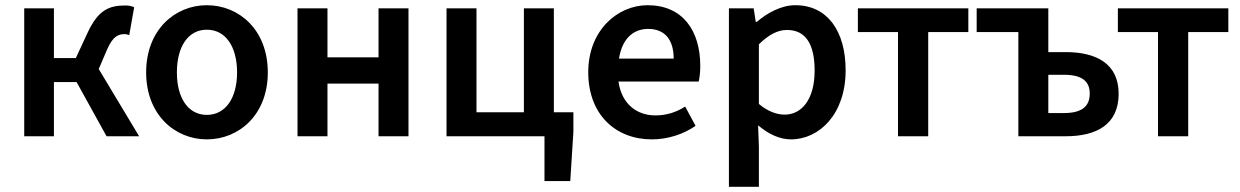

<svg xmlns="http://www.w3.org/2000/svg" viewBox="-20 -523 4761 737"><path d="M73 0H187V-208H274L389 0H514L359 -258L392 -335C414 -384 434 -392 459 -392C466 -392 470 -390 476 -388L495 -495C485 -500 473 -502 461 -502C398 -502 357 -484 317 -399L271 -300H187V-491H73Z M541 -245C541 -82 652 12 774 12C897 12 1008 -82 1008 -245C1008 -409 897 -503 774 -503C652 -503 541 -409 541 -245ZM659 -245C659 -344 702 -409 774 -409C846 -409 890 -344 890 -245C890 -147 846 -82 774 -82C702 -82 659 -147 659 -245Z M1122 -491V0H1237V-202H1433V0H1548V-491H1433V-303H1237V-491Z M2070 0V172H2169L2181 -17V-92H2106V-491H1991V-92H1809V-491H1694V0Z M2482 12C2544 12 2604 -8 2650 -40L2610 -114C2576 -92 2538 -80 2496 -80C2428 -80 2367 -120 2354 -210H2662C2666 -228 2668 -248 2668 -270C2668 -406 2600 -503 2466 -503C2350 -503 2238 -406 2238 -246C2238 -82 2344 12 2482 12ZM2356 -298C2370 -385 2420 -412 2468 -412C2534 -412 2566 -368 2566 -298Z M2778 -491V194H2893V40L2890 -42C2930 -8 2973 12 3016 12C3125 12 3226 -85 3226 -253C3226 -405 3155 -503 3033 -503C2979 -503 2926 -474 2885 -439H2881L2873 -491ZM2893 -124V-353C2931 -390 2965 -408 3001 -408C3075 -408 3107 -350 3107 -252C3107 -141 3057 -83 2992 -83C2963 -83 2929 -94 2893 -124Z M3273 -400H3427V0H3543V-400H3697V-491H3273Z M3889 -400V0H4071C4189 0 4274 -45 4274 -163C4274 -278 4189 -323 4071 -323H4004V-491H3729V-400ZM4063 -236C4131 -236 4163 -213 4163 -164C4163 -113 4131 -89 4063 -89H4004V-236Z M4271 -400H4425V0H4541V-400H4695V-491H4271Z"/></svg>

Font: DAIFUKU Sans Semibold
Style: Regular
Weight: 600
Designer: Original font ‘Source Sans 3’ : Paul D. Hunt
Foundry: Daifuku
Version: Version 1.000